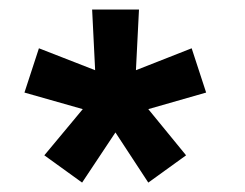

<svg xmlns="http://www.w3.org/2000/svg" viewBox="-20 -770 514 402"><path d="M411.6 -576.2 290.5 -541.5 369.6 -444.8 290.5 -387.7 221.7 -492.7 151.9 -387.7 72.8 -444.8 153.3 -541.5 31.2 -576.2 61.5 -668.9 179.2 -623 172.9 -750H271L264.6 -623L381.3 -668.9Z"/></svg>

Font: Manrope3 Semibold
Style: Regular
Weight: 600
Width: 4
Designer: Mikhail Sharanda
Foundry: Mikhail Sharanda
Version: Version 3.000;PS 003.000;hotconv 1.0.88;makeotf.lib2.5.64775